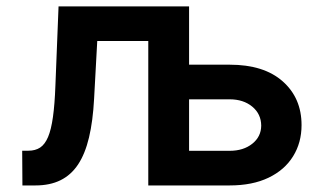

<svg xmlns="http://www.w3.org/2000/svg" viewBox="-20 -565 982 585"><path d="M48.3 0 47.6 -105.8H66.4Q87.7 -105.8 102.3 -115.4Q116.8 -125 126.4 -147.5Q136 -170.1 141.3 -208.5Q146.7 -246.8 148.8 -304L158.4 -545.5H431.8V-440H276.3L266.7 -264.2Q263.1 -196 251.2 -146.1Q239.3 -96.2 217.9 -63.9Q196.4 -31.6 164.2 -15.8Q132.1 0 88.1 0ZM519.2 -367.9H679.7Q784.1 -367.9 841.4 -317.1Q898.8 -266.3 898.8 -183.9Q898.8 -130.3 873 -88.8Q847.3 -47.2 798.3 -23.6Q749.3 0 679.7 0H431.8V-545.5H556.1V-105.5H679.7Q721.6 -105.5 748.6 -127Q775.6 -148.4 775.9 -182.2Q775.6 -217.7 748.6 -240.1Q721.6 -262.4 679.7 -262.4H519.2Z"/></svg>

Font: InterMG SemiBold
Style: Regular
Weight: 600
Designer: Rasmus Andersson
Foundry: rsms
Version: Version 3.019;December 26, 2023;FontCreator 15.0.0.2955 64-b